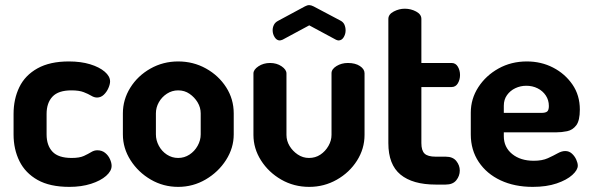

<svg xmlns="http://www.w3.org/2000/svg" viewBox="-20 -721 2312 750"><path d="M251 9Q175 9 127 -18Q79 -45 56 -91.5Q33 -138 33 -196V-276Q33 -334 55.5 -380.5Q78 -427 126.5 -454Q175 -481 249 -481Q296 -481 332 -470Q368 -459 389 -441Q410 -423 410 -403Q410 -392 403.5 -377Q397 -362 385.5 -351Q374 -340 359 -340Q348 -340 336.5 -347Q325 -354 307 -361Q289 -368 259 -368Q208 -368 185 -343.5Q162 -319 162 -276V-196Q162 -153 185 -128.5Q208 -104 260 -104Q291 -104 308 -112Q325 -120 336.5 -127Q348 -134 360 -134Q378 -134 390.5 -124Q403 -114 409.5 -99.5Q416 -85 416 -73Q416 -53 394.5 -34Q373 -15 335.5 -3Q298 9 251 9Z M676 9Q618 9 569 -19.5Q520 -48 490 -95Q460 -142 460 -196V-278Q460 -332 489 -378.5Q518 -425 567.5 -453Q617 -481 676 -481Q735 -481 784.5 -453.5Q834 -426 863.5 -380Q893 -334 893 -278V-196Q893 -143 863 -96Q833 -49 783.5 -20Q734 9 676 9ZM676 -104Q700 -104 720 -117Q740 -130 752 -151.5Q764 -173 764 -196V-278Q764 -301 752 -321Q740 -341 720.5 -354.5Q701 -368 676 -368Q652 -368 632 -355Q612 -342 600.5 -321.5Q589 -301 589 -278V-196Q589 -173 600.5 -151.5Q612 -130 632 -117Q652 -104 676 -104Z M1188 9Q1128 9 1078.5 -19.5Q1029 -48 999.5 -94.5Q970 -141 970 -194V-434Q970 -449 989.5 -462Q1009 -475 1035 -475Q1061 -475 1080 -462Q1099 -449 1099 -434V-194Q1099 -171 1111 -151Q1123 -131 1143 -117.5Q1163 -104 1187 -104Q1212 -104 1231.5 -117Q1251 -130 1263 -151Q1275 -172 1275 -194V-435Q1275 -451 1294.5 -463Q1314 -475 1339 -475Q1368 -475 1386 -463Q1404 -451 1404 -435V-194Q1404 -140 1374.5 -93.5Q1345 -47 1295.5 -19Q1246 9 1188 9ZM1073 -563Q1061 -563 1053 -575.5Q1045 -588 1045 -603Q1045 -614 1050 -624Q1055 -634 1067 -640L1171 -696Q1180 -701 1188 -701Q1195 -701 1205 -696L1309 -641Q1321 -635 1325.5 -624.5Q1330 -614 1330 -602Q1330 -588 1322.5 -575.5Q1315 -563 1302 -563Q1300 -563 1297 -564Q1294 -565 1292 -566L1188 -622L1084 -566Q1081 -565 1078 -564Q1075 -563 1073 -563Z M1682 0Q1592 0 1544.5 -39Q1497 -78 1497 -162V-647Q1497 -665 1518 -676Q1539 -687 1561 -687Q1585 -687 1605.5 -676Q1626 -665 1626 -647V-475H1744Q1760 -475 1768.5 -460.5Q1777 -446 1777 -428Q1777 -410 1768.5 -395.5Q1760 -381 1744 -381H1626V-162Q1626 -133 1638.5 -121Q1651 -109 1682 -109H1721Q1749 -109 1762.5 -92Q1776 -75 1776 -55Q1776 -34 1762.5 -17Q1749 0 1721 0Z M2061 9Q1990 9 1935.5 -16.5Q1881 -42 1850 -88.5Q1819 -135 1819 -196V-281Q1819 -335 1848.5 -380.5Q1878 -426 1927.5 -453.5Q1977 -481 2038 -481Q2094 -481 2140.5 -457Q2187 -433 2216 -391Q2245 -349 2245 -293Q2245 -250 2231 -231.5Q2217 -213 2195.5 -208.5Q2174 -204 2151 -204H1948V-189Q1948 -146 1980.5 -119.5Q2013 -93 2065 -93Q2098 -93 2120 -103Q2142 -113 2158 -122Q2174 -131 2188 -131Q2203 -131 2214 -121Q2225 -111 2231 -97.5Q2237 -84 2237 -74Q2237 -57 2215.5 -37.5Q2194 -18 2154.5 -4.5Q2115 9 2061 9ZM1948 -280H2094Q2111 -280 2117.5 -285.5Q2124 -291 2124 -307Q2124 -330 2112 -348Q2100 -366 2080 -376Q2060 -386 2036 -386Q2013 -386 1993 -376.5Q1973 -367 1960.5 -349.5Q1948 -332 1948 -308Z"/></svg>

Font: Dosis
Style: Bold
Weight: 700
Designer: EdgarTolentino, PabloImpallari, IginoMarini
Foundry: EdgarTolentino, PabloImpallari, IginoMarini
Version: Version 3.001; ttfautohint (v1.8.2)